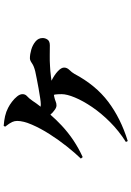

<svg xmlns="http://www.w3.org/2000/svg" viewBox="144 -793 712 1040"><g transform="rotate(-90 500.0 -273.0)"><path d="M161 -191Q191 -222 226.5 -266.5Q262 -311 293.5 -360.5Q325 -410 345 -456.5Q365 -503 365 -536Q365 -550 359 -563.5Q353 -577 334 -601L338 -609Q367 -607 391 -601.5Q415 -596 436 -585Q452 -577 469 -564Q486 -551 498 -536Q510 -521 510 -507Q510 -492 499 -482.5Q488 -473 474 -453Q459 -430 442 -409Q449 -408 455 -408Q466 -408 489.5 -411.5Q513 -415 541 -420Q569 -425 594 -430Q619 -435 633 -438Q662 -445 677.5 -456Q693 -467 704 -467Q726 -467 751.5 -459.5Q777 -452 795.5 -436.5Q814 -421 814 -398Q814 -384 805.5 -371.5Q797 -359 774 -359Q749 -359 720 -359.5Q691 -360 661 -358Q637 -357 605 -353Q594 -352 582 -350Q582 -350 583 -350Q615 -334 634.5 -315.5Q654 -297 654 -282Q654 -266 641 -253Q628 -240 620 -226Q559 -111 469 -43Q379 25 256 63L251 53Q311 15 359 -33Q407 -81 440.5 -130.5Q474 -180 492 -223.5Q510 -267 510 -295Q510 -316 508 -331Q507 -334 506 -337Q500 -336 495 -335Q481 -332 470.5 -327.5Q460 -323 449 -323Q437 -323 423 -334Q410 -343 399 -356Q371 -324 340 -295Q264 -224 169 -181Z"/></g></svg>

Font: Early Summer Mincho Heavy
Style: Regular
Weight: 900
Designer: GuiWonder
Version: Version 1.002